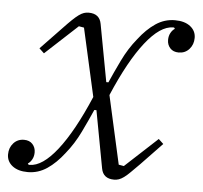

<svg xmlns="http://www.w3.org/2000/svg" viewBox="-55 -570 662 627"><g transform="rotate(5 276.0 -256.0)"><path d="M58 12Q26 12 7.5 -2.5Q-11 -17 -11 -40Q-11 -62 2.5 -77Q16 -92 37 -92Q55 -92 65 -81Q75 -70 75 -54Q75 -41 69.5 -31Q64 -21 56 -16L59 -12H62Q104 -12 152.5 -74Q201 -136 250 -251L200 -474L183 -477L77 -379L61 -394L130 -466Q146 -483 158 -494.5Q170 -506 179 -512.5Q188 -519 195.5 -521.5Q203 -524 211 -524Q247 -524 253 -491L288 -303H295Q309 -335 329 -376.5Q349 -418 376 -451Q402 -485 431 -504.5Q460 -524 494 -524Q526 -524 544.5 -509.5Q563 -495 563 -472Q563 -450 549.5 -435Q536 -420 515 -420Q497 -420 487 -431Q477 -442 477 -458Q477 -471 482.5 -481Q488 -491 496 -496L493 -500H490Q448 -500 399.5 -438.5Q351 -377 302 -262L352 -38L369 -35L475 -133L491 -118L422 -46Q405 -29 393.5 -17.5Q382 -6 373 0.5Q364 7 356.5 9.5Q349 12 341 12Q305 12 299 -21L264 -209H257Q243 -177 223 -135.5Q203 -94 176 -61Q150 -27 121 -7.5Q92 12 58 12Z"/></g></svg>

Font: IBM Plex Serif Light
Style: Italic
Weight: 300
Italic angle: -14°
Designer: Mike Abbink, Paul van der Laan, Pieter van Rosmalen
Foundry: Bold Monday
Version: Version 3.001